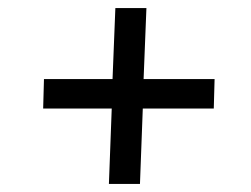

<svg xmlns="http://www.w3.org/2000/svg" viewBox="-20 -540 622 476"><path d="M250 -84 257 -271H87L89 -344H259L266 -520H343L336 -344H512L510 -271H334L327 -84Z"/></svg>

Font: Literata 18pt Medium
Style: Italic
Weight: 500
Italic angle: -2°
Designer: Latin by Veronika Burian and Jose Scaglione. Greek by Irene Vlachou. Cyrillic by Vera Evstafieva
Foundry: TypeTogether
Version: Version 3.103;gftools[0.9.29]